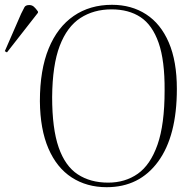

<svg xmlns="http://www.w3.org/2000/svg" viewBox="-105 -765 800 799"><path d="M61 -344Q61 -474 97.5 -563Q134 -652 201.5 -698.5Q269 -745 361 -745Q442 -745 503 -705.5Q564 -666 597.5 -588Q631 -510 631 -395Q631 -199 553 -92.5Q475 14 339 14Q256 14 193.5 -26.5Q131 -67 96.5 -147Q62 -227 61 -344ZM112 -361Q112 -230 139 -152Q166 -74 218.5 -39.5Q271 -5 345 -5Q416 -5 468.5 -42Q521 -79 550.5 -163Q580 -247 580 -388Q581 -513 555 -587Q529 -661 480 -693.5Q431 -726 359 -726Q285 -726 229.5 -690Q174 -654 143.5 -574Q113 -494 112 -361ZM-76 -547 -85 -552 -17 -708Q-8 -727 -3 -735.5Q2 -744 17 -744Q28 -744 36 -737Q44 -730 53 -717V-712Z"/></svg>

Font: Literata 72pt ExtraLight
Style: Italic
Weight: 200
Italic angle: -2°
Designer: Latin by Veronika Burian and Jose Scaglione. Greek by Irene Vlachou. Cyrillic by Vera Evstafieva
Foundry: TypeTogether
Version: Version 3.002